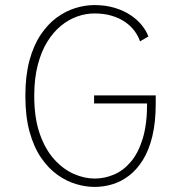

<svg xmlns="http://www.w3.org/2000/svg" viewBox="-20 -726 690 757"><path d="M353 11Q318 11 280 -0.2Q242 -11.5 206.5 -36.8Q171 -62 142.2 -103.8Q113.5 -145.5 96.8 -205.8Q80 -266 80 -348Q80 -428 96.2 -487.8Q112.5 -547.5 140.5 -589.2Q168.5 -631 203.8 -656.8Q239 -682.5 277.2 -694.2Q315.5 -706 352 -706Q396 -706 431.8 -695.2Q467.5 -684.5 494.5 -666.5Q521.5 -648.5 539.2 -626.5Q557 -604.5 565 -582L532 -563Q525 -584.5 510.2 -604.2Q495.5 -624 473 -639.5Q450.5 -655 420.2 -664Q390 -673 352 -673Q318.5 -673 284.5 -661Q250.5 -649 220.2 -624.2Q190 -599.5 166.2 -561Q142.5 -522.5 128.8 -469.5Q115 -416.5 115 -348Q115 -260.5 136.8 -198.5Q158.5 -136.5 194 -97.5Q229.5 -58.5 271.2 -40.2Q313 -22 353 -22Q392.5 -22 429.5 -37.8Q466.5 -53.5 496 -88.2Q525.5 -123 542.8 -179.8Q560 -236.5 560 -318H351V-350H594V-318Q594 -243.5 580.5 -188.2Q567 -133 543.2 -95Q519.5 -57 488.8 -33.5Q458 -10 423.2 0.5Q388.5 11 353 11Z"/></svg>

Font: Trispace Thin Thin
Style: Regular
Weight: 250
Version: Version 1.210